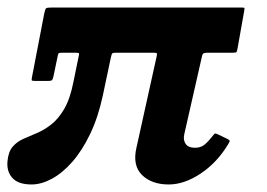

<svg xmlns="http://www.w3.org/2000/svg" viewBox="-47 -480 708 510"><path d="M601.5 -450Q603 -458 602 -459Q601 -460 593 -460H91Q78.5 -460 75.8 -458.2Q73 -456.5 70.5 -444L38.5 -278Q36.5 -268.5 37.2 -266.8Q38 -265 47.5 -265H79.5Q89.5 -265 91.5 -267.5Q93.5 -270 95.5 -279.5L105.5 -327.5Q107 -335.5 108.2 -337.8Q109.5 -340 117.5 -340H154Q162.5 -340 163 -338Q163.5 -336 161.5 -328L148.5 -264.5Q139.5 -218 123.8 -191Q108 -164 89 -149.2Q70 -134.5 50.8 -126.5Q31.5 -118.5 14.8 -111Q-2 -103.5 -13.2 -90.5Q-24.5 -77.5 -27 -53Q-30 -25.5 -14.5 -7.8Q1 10 37 10Q62.5 10 90.5 -5Q118.5 -20 144.8 -49.8Q171 -79.5 192.5 -124.2Q214 -169 226.5 -228L247.5 -327.5Q249.5 -336.5 251.2 -338.2Q253 -340 262 -340H360.5Q369 -340 369.8 -338Q370.5 -336 368.5 -327.5L315.5 -88Q304.5 -40.5 330.2 -15.2Q356 10 401 10Q442.5 10 486 -19Q529.5 -48 558.5 -96Q564 -104.5 563 -106.5Q562 -108.5 555 -112L533 -122.5Q525.5 -126.5 523.2 -124.8Q521 -123 515.5 -116Q501 -98 492 -92.8Q483 -87.5 471 -87.5Q453 -87.5 446 -98Q439 -108.5 442.5 -123.5L487.5 -321.5Q490 -334.5 492.2 -337.2Q494.5 -340 507.5 -340H571.5Q580 -340 581.2 -341.8Q582.5 -343.5 584 -351.5Z"/></svg>

Font: Besley SemiBold
Style: Italic
Weight: 600
Italic angle: -13°
Designer: Owen Earl
Foundry: indestructible type*
Version: Version 2.001